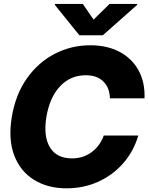

<svg xmlns="http://www.w3.org/2000/svg" viewBox="-20 -977 779 1008"><path d="M329.1 11.7Q230.5 11.7 158.7 -32.7Q86.9 -77.1 54.7 -161.1Q22.5 -245.1 42 -363.3Q62 -482.4 122.1 -566.7Q182.1 -650.9 268.6 -695.1Q355 -739.3 453.6 -739.3Q543.5 -739.3 608.6 -704.3Q673.8 -669.4 707.8 -606.9Q741.7 -544.4 738.8 -460.9H557.1Q555.7 -517.1 522.2 -549.6Q488.8 -582 430.7 -582Q349.6 -582 295.2 -523.9Q240.7 -465.8 223.6 -363.3Q207 -261.2 242.2 -203.4Q277.3 -145.5 358.4 -145.5Q416.5 -145.5 460.4 -177.7Q504.4 -210 524.9 -265.6H706.1Q681.6 -182.6 627 -120.1Q572.3 -57.6 495.6 -22.9Q418.9 11.7 329.1 11.7ZM414.6 -956.5 471.2 -874 555.2 -956.5H700.7L699.7 -951.2L520 -792H396.5L268.1 -951.2L269 -956.5Z"/></svg>

Font: Inter Display Extra Bold
Style: Italic
Weight: 800
Italic angle: -9.39999°
Designer: Rasmus Andersson
Foundry: rsms
Version: Version 4.000;git-4fc901f